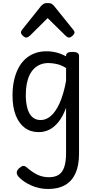

<svg xmlns="http://www.w3.org/2000/svg" viewBox="-20 -859 638 1273"><path d="M299 394Q239 394 186 370Q133 346 103 313Q92 300 91 286Q90 272 107 256Q123 242 134.5 241Q146 240 161 254Q194 283 228.5 299.5Q263 316 304 316Q344 316 369 300Q394 284 406 248.5Q418 213 418 156V-144Q396 -85 367.5 -50Q339 -15 306.5 1Q274 17 236 17Q183 17 144.5 -11.5Q106 -40 84.5 -94Q63 -148 63 -226Q63 -278 72.5 -323Q82 -368 100.5 -404.5Q119 -441 146.5 -466.5Q174 -492 209.5 -505.5Q245 -519 288 -519Q323 -519 355.5 -510.5Q388 -502 418 -486V-489Q418 -502 428 -508.5Q438 -515 460 -515Q482 -515 493 -508.5Q504 -502 504 -489V161Q504 238 480.5 290Q457 342 411.5 368Q366 394 299 394ZM250 -63Q285 -63 316.5 -89.5Q348 -116 374.5 -173.5Q401 -231 418 -322V-408Q386 -428 356 -434.5Q326 -441 301 -441Q273 -441 249.5 -432Q226 -423 207.5 -405.5Q189 -388 176.5 -362.5Q164 -337 157.5 -303.5Q151 -270 151 -228Q151 -183 160.5 -145Q170 -107 192 -85Q214 -63 250 -63ZM154 -610Q144 -610 131.5 -622Q119 -634 119 -644Q119 -647 120 -650Q121 -653 125 -660L252 -819Q258 -826 267.5 -832.5Q277 -839 296 -839Q315 -839 324 -832.5Q333 -826 339 -819L467 -660Q472 -653 473 -650Q474 -647 474 -644Q474 -634 461 -622Q448 -610 439 -610Q432 -610 426 -613.5Q420 -617 414 -623L296 -739L179 -623Q172 -617 166 -613.5Q160 -610 154 -610Z"/></svg>

Font: Playwrite GB S
Style: Regular
Weight: 400
Designer: Veronika Burian, José Scaglione
Foundry: TypeTogether
Version: Version 1.000